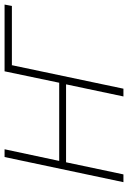

<svg xmlns="http://www.w3.org/2000/svg" viewBox="120 -680 560 840"><g transform="rotate(-90 400.0 -260.0)"><path d="M800 -520 794 -488H536L535 -489L432 0H398L451 -251H110L57 0H23L133 -520H167L116 -281H458L508 -520Z"/></g></svg>

Font: Raleway-v4020 ExtraLight
Style: Italic
Weight: 275
Italic angle: -12°
Designer: Matt McInerney, Pablo Impallari, Rodrigo Fuenzalida
Foundry: Matt McInerney, Pablo Impallari, Rodrigo Fuenzalida
Version: Version 4.020;PS 004.020;hotconv 1.0.88;makeotf.lib2.5.64775